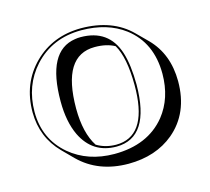

<svg xmlns="http://www.w3.org/2000/svg" viewBox="-104 -781 1063 971"><g transform="rotate(-15 427.5 -295.5)"><path d="M440.4 -548.3Q270 -548.3 269.5 -272.5Q269.5 -271 269.5 -270.5Q270 -143.6 317.4 -70.3Q361.3 -43.5 418 -43Q576.7 -43 585.4 -280.8Q585.9 -295.4 585.9 -310.1Q585.4 -455.1 544.4 -524.9Q502.4 -548.3 440.4 -548.3ZM803.7 -272.5Q803.7 -106.4 692.4 -12.7Q598.1 65.9 454.6 66.4Q296.4 65.9 197.3 -32.2L141.1 -88.9Q52.7 -178.7 51.8 -310.1Q51.8 -461.4 151.4 -560.5Q249.5 -657.2 397 -658.2Q562 -657.7 657.7 -562L714.4 -505.4Q803.2 -415.5 803.7 -272.5ZM736.8 -329.1Q736.8 -492.7 622.1 -580.1Q532.2 -647.5 397 -647.9Q244.1 -647.9 148.4 -543Q62.5 -447.8 62 -310.1Q62 -167.5 166 -79.1Q260.3 -0.5 397.9 0Q573.7 0 667 -114.7Q736.3 -201.7 736.8 -329.1ZM383.8 -615.2Q531.2 -615.2 574.7 -480Q595.7 -413.1 596.2 -310.1Q594.7 -34.2 418 -33.2Q293.5 -33.2 237.8 -147.5Q203.1 -220.2 203.1 -327.1Q203.1 -590.3 355.5 -612.8Q369.6 -615.2 383.8 -615.2Z"/></g></svg>

Font: Linux Biolinum Shadow O
Style: Bold
Weight: 700
Designer: Philipp H. Poll
Foundry: Philipp H. Poll
Version: Version 0.9.2